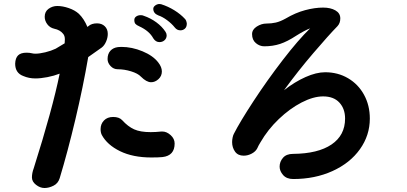

<svg xmlns="http://www.w3.org/2000/svg" viewBox="-20 -838 2040 962"><path d="M856 -700Q840 -720 817 -737Q794 -754 773 -761Q748 -771 748 -794Q748 -803 757 -810Q766 -817 777 -818Q784 -818 787 -817Q822 -806 853.5 -786.5Q885 -767 907 -743Q914 -736 916 -720Q916 -703 906.5 -694.5Q897 -686 884 -686Q867 -686 856 -700ZM748 -646Q728 -683 678 -706Q664 -712 658.5 -718.5Q653 -725 653 -738Q653 -749 662.5 -755.5Q672 -762 685 -762Q694 -762 700 -759Q735 -747 763.5 -726Q792 -705 809 -679Q815 -670 815 -661Q815 -646 804.5 -636.5Q794 -627 779 -627Q760 -627 748 -646ZM473 -588 422 -552Q396 -401 357.5 -239Q319 -77 279 55Q271 81 248 92.5Q225 104 203 104Q181 104 160.5 88Q140 72 140 51Q140 29 149 5Q243 -292 279 -469Q251 -458 217.5 -451.5Q184 -445 157 -445Q125 -445 97 -457Q56 -472 56 -519Q57 -547 70.5 -560.5Q84 -574 113 -574Q128 -574 140 -571Q148 -569 157 -569Q178 -569 207 -576Q236 -583 259 -594Q292 -613 304 -621Q305 -628 305 -641Q305 -659 296 -669Q281 -688 252 -694Q230 -699 217 -716.5Q204 -734 204 -754Q204 -780 223.5 -794Q243 -808 267 -808Q294 -808 324.5 -797.5Q355 -787 375 -769Q401 -744 418 -703L423 -707Q439 -721 466 -721Q490 -721 505 -706.5Q520 -692 520 -668Q520 -649 511.5 -629.5Q503 -610 490 -600ZM519 -542Q519 -568 533 -583.5Q547 -599 571 -602Q576 -603 588 -603Q641 -603 694 -581Q747 -559 773 -525Q791 -502 791 -480Q791 -457 774 -441.5Q757 -426 737 -426Q714 -426 686 -454Q671 -470 637 -480.5Q603 -491 570 -491Q549 -491 534 -507Q519 -523 519 -542ZM855 -119Q855 -58 794 -51Q774 -49 738 -49Q646 -49 581.5 -80.5Q517 -112 490 -162Q484 -174 484 -191Q484 -217 501 -234.5Q518 -252 547 -252Q577 -252 592 -236Q621 -204 652 -190Q683 -176 735 -176Q760 -176 788 -179H794Q815 -179 835 -161Q855 -143 855 -119Z M1833 -244Q1833 -160 1783.5 -90.5Q1734 -21 1646 19Q1558 59 1449 59Q1416 59 1398.5 39Q1381 19 1381 -3Q1381 -28 1398 -47.5Q1415 -67 1448 -67Q1573 -68 1641 -114Q1709 -160 1709 -244Q1709 -293 1680.5 -324Q1652 -355 1599 -355Q1550 -355 1491 -324.5Q1432 -294 1377 -241.5Q1322 -189 1285 -125Q1275 -109 1269 -95Q1261 -79 1241.5 -68.5Q1222 -58 1201 -58Q1172 -58 1157.5 -78.5Q1143 -99 1143 -126Q1143 -137 1145.5 -149Q1148 -161 1152 -168Q1182 -227 1250 -331Q1318 -435 1396.5 -537Q1475 -639 1534 -696Q1507 -686 1464 -659Q1420 -630 1383.5 -618Q1347 -606 1304 -606Q1281 -606 1262 -622Q1243 -638 1243 -667Q1243 -690 1266.5 -705Q1290 -720 1315 -720Q1340 -720 1362 -725Q1384 -730 1411 -745Q1460 -774 1508.5 -787Q1557 -800 1599 -800Q1636 -800 1660.5 -786Q1685 -772 1685 -746Q1685 -722 1671 -707Q1627 -662 1550 -572Q1473 -482 1403 -386Q1457 -428 1511 -452Q1565 -476 1609 -476Q1673 -476 1724 -446Q1775 -416 1804 -363Q1833 -310 1833 -244Z"/></svg>

Font: Tsukimi Rounded
Style: Bold
Weight: 700
Designer: Takashi Funayama
Foundry: Takashi Funayama
Version: Version 1.032; ttfautohint (v1.8.3)